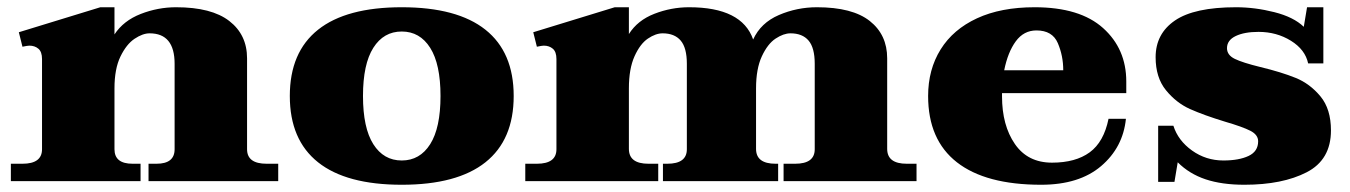

<svg xmlns="http://www.w3.org/2000/svg" viewBox="-20 -500 3726 530"><path d="M748 -48V0H390V-48H412Q462 -48 462 -88V-324Q462 -408 393 -408Q374 -408 351.5 -393Q329 -378 312.5 -344Q296 -310 296 -256V-88Q296 -48 346 -48H368V0H10V-48H42Q96 -48 96 -88V-337Q96 -357 86 -365.5Q76 -374 61 -374Q56 -374 42 -371L32 -411L257 -480H296V-405Q321 -443 368.5 -461.5Q416 -480 466 -480Q564 -480 613 -442Q662 -404 662 -339V-88Q662 -48 716 -48Z M780 -235Q780 -356 858 -418Q936 -480 1089 -480Q1242 -480 1320 -418Q1398 -356 1398 -235Q1398 -114 1320 -52Q1242 10 1089 10Q936 10 858 -52Q780 -114 780 -235ZM1196 -235Q1196 -323 1167.5 -368Q1139 -413 1089 -413Q1039 -413 1010.5 -368Q982 -323 982 -235Q982 -147 1010.5 -102Q1039 -57 1089 -57Q1139 -57 1167.5 -102Q1196 -147 1196 -235Z M2510 -48V0H2143V-48H2175Q2229 -48 2229 -88V-324Q2229 -368 2212 -388Q2195 -408 2162 -408Q2143 -408 2121 -393.5Q2099 -379 2083 -344.5Q2067 -310 2067 -256V-89Q2067 -48 2121 -48H2128V0H1810V-48H1822Q1876 -48 1876 -88V-324Q1876 -368 1859 -388Q1842 -408 1809 -408Q1790 -408 1768.5 -393.5Q1747 -379 1731.5 -344.5Q1716 -310 1716 -256V-89Q1716 -48 1770 -48H1797V0H1430V-48H1462Q1516 -48 1516 -88V-337Q1516 -357 1506 -365.5Q1496 -374 1481 -374Q1476 -374 1462 -371L1452 -411L1677 -480H1716V-406Q1740 -444 1786.5 -462Q1833 -480 1882 -480Q2028 -480 2059 -391Q2080 -437 2130 -458.5Q2180 -480 2235 -480Q2333 -480 2381 -442Q2429 -404 2429 -339V-89Q2429 -48 2483 -48Z M2746 -243V-234Q2746 -154 2781.5 -102.5Q2817 -51 2884 -51Q2949 -51 2988 -79.5Q3027 -108 3040 -172H3088Q3080 -93 3019.5 -41.5Q2959 10 2854 10Q2701 10 2621.5 -52Q2542 -114 2542 -235Q2542 -308 2576.5 -363.5Q2611 -419 2677 -449.5Q2743 -480 2836 -480Q2961 -480 3025 -422.5Q3089 -365 3089 -275V-243ZM2752 -306H2915Q2915 -346 2900 -381Q2885 -416 2841 -416Q2806 -416 2784 -386Q2762 -356 2752 -306Z M3231 -52 3222 2H3177V-153H3219Q3232 -112 3270.5 -84.5Q3309 -57 3357 -57Q3400 -57 3426.5 -69.5Q3453 -82 3453 -110Q3453 -128 3431.5 -139Q3410 -150 3362 -164Q3303 -182 3265 -199Q3227 -216 3198.5 -251Q3170 -286 3170 -342Q3170 -407 3223.5 -443.5Q3277 -480 3392 -480Q3444 -480 3497.5 -466.5Q3551 -453 3579 -426L3588 -480H3633V-325H3591Q3583 -363 3543.5 -387.5Q3504 -412 3454 -412Q3415 -412 3391 -400.5Q3367 -389 3367 -367Q3367 -348 3388.5 -337.5Q3410 -327 3459 -315Q3517 -301 3556.5 -285Q3596 -269 3625 -234Q3654 -199 3654 -140Q3654 -59 3587 -24.5Q3520 10 3415 10Q3353 10 3308 -5Q3263 -20 3231 -52Z"/></svg>

Font: Taviraj Black
Style: Regular
Weight: 900
Designer: Katatrad Team
Foundry: CadsonDemak
Version: Version 1.030